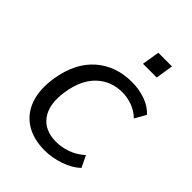

<svg xmlns="http://www.w3.org/2000/svg" viewBox="-205 -797 906 906"><g transform="rotate(45 247.5 -344.0)"><path d="M258.2 8.9Q182.6 8.9 130.9 -23.7Q79.1 -56.3 57.5 -117.5Q35.8 -178.7 49.4 -263.8Q69.4 -384.7 142.1 -448Q214.8 -511.3 321.4 -511.3Q368.9 -511.3 411.6 -496.2Q454.2 -481.2 480.7 -451.5L449.2 -395.7Q422.6 -421.4 389.3 -433.2Q355.9 -445 324.3 -445Q249.2 -445 197.8 -396.8Q146.4 -348.5 131.3 -255.8Q116.2 -161.4 153.4 -109.6Q190.7 -57.8 268.1 -57.8Q302.9 -57.8 340.9 -70.9Q378.8 -84 411.5 -113.7L439.5 -55.8Q408 -25.7 357.5 -8.4Q307 8.9 258.2 8.9ZM297.1 -608.7 311.4 -696.6H402.6L388.9 -608.7Z"/></g></svg>

Font: Mulish ExtraLight
Style: Italic
Weight: 200
Italic angle: -9°
Designer: Vernon Adams
Foundry: Vernon Adams
Version: Version 3.603